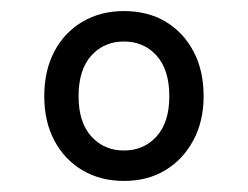

<svg xmlns="http://www.w3.org/2000/svg" viewBox="-20 -757 448 347"><path d="M204 -430Q162 -430 129.5 -449Q97 -468 78.5 -502.5Q60 -537 60 -583Q60 -630 78.5 -664.5Q97 -699 129.5 -718Q162 -737 204 -737Q247 -737 279 -718Q311 -699 329.5 -664.5Q348 -630 348 -583Q348 -538 329.5 -503.5Q311 -469 279 -449.5Q247 -430 204 -430ZM204 -485Q240 -485 263 -510.5Q286 -536 286 -583Q286 -631 263 -656.5Q240 -682 204 -682Q168 -682 145 -656.5Q122 -631 122 -583Q122 -536 145 -510.5Q168 -485 204 -485Z"/></svg>

Font: Mona Sans SemiCondensed
Style: Regular
Weight: 400
Width: 4
Designer: Deni Anggara
Foundry: GitHub
Version: Version 2.000